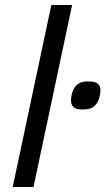

<svg xmlns="http://www.w3.org/2000/svg" viewBox="-20 -747 421 767"><path d="M30.8 0 185.1 -727.1H268.1L113.8 0ZM381.3 -385.7Q381.3 -380.9 380.4 -374.5Q379.4 -368.2 377.9 -361.8Q376.5 -355.5 374.5 -349.9Q372.6 -344.2 370.6 -340.8Q360.8 -322.8 346.7 -316.2Q332.5 -309.6 310.5 -309.6Q283.2 -309.6 273.4 -319.3Q263.7 -329.1 263.7 -345.7Q263.7 -355.5 265.9 -366.7Q268.1 -377.9 272.5 -387.7Q280.3 -404.8 294.4 -413.3Q308.6 -421.9 333.5 -421.9Q359.9 -421.9 370.6 -412.8Q381.3 -403.8 381.3 -385.7Z"/></svg>

Font: Clear Sans
Style: Italic
Weight: 400
Italic angle: -12°
Foundry: Intel Corporation
Version: Version 1.00